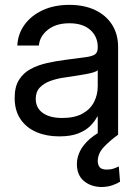

<svg xmlns="http://www.w3.org/2000/svg" viewBox="-20 -543 551 774"><path d="M218.8 6.8Q167.5 6.8 127 -10.5Q86.4 -27.8 62.7 -62.5Q39.1 -97.2 39.1 -148.4Q39.1 -192.9 56.4 -220.7Q73.7 -248.5 102.8 -264.4Q131.8 -280.3 168.7 -288.6Q205.6 -296.9 244.1 -301.8Q293.5 -308.6 321.8 -312Q350.1 -315.4 362.1 -323.2Q374 -331.1 374 -350.6V-353.5Q374 -395.5 344 -422.4Q314 -449.2 259.8 -449.2Q206.1 -449.2 173.1 -423.1Q140.1 -397 136.7 -359.4H49.8Q52.2 -406.7 79.1 -443.6Q106 -480.5 152.3 -502Q198.7 -523.4 259.8 -523.4Q319.8 -523.4 364 -502.2Q408.2 -481 432.1 -442.9Q456.1 -404.8 456.1 -353.5V0H374V-73.2H372.1Q362.8 -54.7 344.7 -36.1Q326.7 -17.6 296.1 -5.4Q265.6 6.8 218.8 6.8ZM230.5 -67.4Q281.2 -67.4 313 -85.2Q344.7 -103 359.4 -132.3Q374 -161.6 374 -195.3V-259.8Q364.7 -251 324.7 -243.9Q284.7 -236.8 240.2 -230.5Q210.4 -226.6 183.8 -217Q157.2 -207.5 140.6 -190.2Q124 -172.9 124 -143.6Q124.5 -107.4 152.8 -87.4Q181.2 -67.4 230.5 -67.4ZM389.6 210.9Q346.7 210.4 318.4 186.8Q290 163.1 290 118.2Q290 91.8 302.7 65.9Q315.4 40 343.5 15.9Q371.6 -8.3 418 -29.3L456.1 0Q424.3 22.9 399.4 48.8Q374.5 74.7 374 106.4Q374.5 122.6 382.3 131.6Q390.1 140.6 411.1 140.6Q426.8 140.6 439 136.2Q451.2 131.8 459 127.9L463.9 189.5Q452.6 196.8 433.8 203.6Q415 210.4 389.6 210.9Z"/></svg>

Font: Inter Display V
Style: Regular
Weight: 400
Designer: Rasmus Andersson
Foundry: rsms
Version: Version 3.015;git-src